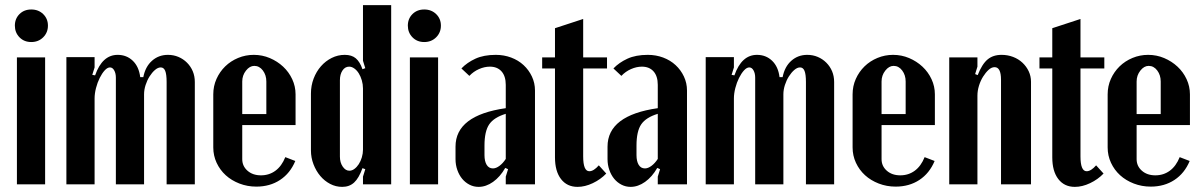

<svg xmlns="http://www.w3.org/2000/svg" viewBox="-20 -719 4684 749"><path d="M38 -619Q38 -646 56 -664Q74 -682 102 -682Q130 -682 148.5 -664Q167 -646 167 -619Q167 -592 148.5 -573.5Q130 -555 102 -555Q74 -555 56 -573.5Q38 -592 38 -619ZM156 -495V0H46V-495Z M539 -418Q547 -459 573 -482Q599 -505 635 -505Q657 -505 676 -497Q695 -489 709.5 -474.5Q724 -460 732 -441Q740 -422 740 -399V0H630V-399Q630 -429 624.5 -442.5Q619 -456 607 -456Q596 -456 584.5 -446Q573 -436 563.5 -421Q554 -406 548 -387.5Q542 -369 542 -351V0H432V-416Q432 -433 425.5 -444.5Q419 -456 409 -456Q399 -456 388.5 -444.5Q378 -433 369 -415Q360 -397 354.5 -375.5Q349 -354 349 -335V0H239V-496H349V-456L340 -427L351 -425Q379 -505 439 -505Q474 -505 498 -482Q522 -459 527 -418Z M812 -351Q812 -383 824.5 -411Q837 -439 858.5 -460Q880 -481 909 -493Q938 -505 970 -505Q1003 -505 1032.5 -492.5Q1062 -480 1084.5 -459Q1107 -438 1120 -410Q1133 -382 1133 -351V-231H925V-98Q925 -71 945.5 -53Q966 -35 998 -35Q1030 -35 1054.5 -53Q1079 -71 1093 -106L1132 -91Q1112 -43 1072.5 -17Q1033 9 980 9Q945 9 914 -3Q883 -15 860.5 -35.5Q838 -56 825 -84Q812 -112 812 -144ZM1019 -274V-401Q1019 -426 1005.5 -444Q992 -462 972 -462Q954 -462 939.5 -443.5Q925 -425 925 -401V-274Z M1405 -59 1394 -63Q1380 -24 1361.5 -7Q1343 10 1315 10Q1290 10 1268 -1.5Q1246 -13 1229.5 -32.5Q1213 -52 1203 -78Q1193 -104 1193 -132V-354Q1193 -385 1203.5 -412.5Q1214 -440 1232 -460.5Q1250 -481 1274 -493Q1298 -505 1325 -505Q1352 -505 1368 -491.5Q1384 -478 1394 -449L1405 -453L1396 -482V-699H1506V0H1396V-30ZM1396 -374Q1396 -390 1391.5 -405.5Q1387 -421 1379.5 -433Q1372 -445 1362 -452Q1352 -459 1342 -459Q1326 -459 1316 -444Q1306 -429 1306 -406V-108Q1306 -85 1317 -69Q1328 -53 1343 -53Q1353 -53 1362.5 -60Q1372 -67 1379.5 -78.5Q1387 -90 1391.5 -105Q1396 -120 1396 -135Z M1571 -619Q1571 -646 1589 -664Q1607 -682 1635 -682Q1663 -682 1681.5 -664Q1700 -646 1700 -619Q1700 -592 1681.5 -573.5Q1663 -555 1635 -555Q1607 -555 1589 -573.5Q1571 -592 1571 -619ZM1689 -495V0H1579V-495Z M1757 -147Q1757 -269 1953 -297V-388Q1953 -422 1936.5 -440.5Q1920 -459 1891 -459Q1870 -459 1848.5 -449.5Q1827 -440 1811 -423L1780 -452Q1802 -475 1834.5 -490Q1867 -505 1914 -505Q1946 -505 1974 -494.5Q2002 -484 2022.5 -465Q2043 -446 2055 -420.5Q2067 -395 2067 -366V0H1953V-30L1962 -59L1951 -64Q1931 -29 1903.5 -9.5Q1876 10 1847 10Q1828 10 1811.5 1.5Q1795 -7 1783 -21.5Q1771 -36 1764 -56Q1757 -76 1757 -98ZM1903 -62Q1915 -62 1928.5 -72Q1942 -82 1953 -99V-275Q1907 -261 1888.5 -234Q1870 -207 1870 -151V-114Q1870 -90 1878.5 -76Q1887 -62 1903 -62Z M2233 10Q2192 10 2168.5 -20.5Q2145 -51 2145 -105V-452H2095V-495H2145V-609L2255 -645V-495H2348V-452H2255V-109Q2255 -51 2279 -51Q2296 -51 2316 -74L2345 -42Q2323 -19 2292.5 -4.5Q2262 10 2233 10Z M2350 -147Q2350 -269 2546 -297V-388Q2546 -422 2529.5 -440.5Q2513 -459 2484 -459Q2463 -459 2441.5 -449.5Q2420 -440 2404 -423L2373 -452Q2395 -475 2427.5 -490Q2460 -505 2507 -505Q2539 -505 2567 -494.5Q2595 -484 2615.5 -465Q2636 -446 2648 -420.5Q2660 -395 2660 -366V0H2546V-30L2555 -59L2544 -64Q2524 -29 2496.5 -9.5Q2469 10 2440 10Q2421 10 2404.5 1.5Q2388 -7 2376 -21.5Q2364 -36 2357 -56Q2350 -76 2350 -98ZM2496 -62Q2508 -62 2521.5 -72Q2535 -82 2546 -99V-275Q2500 -261 2481.5 -234Q2463 -207 2463 -151V-114Q2463 -90 2471.5 -76Q2480 -62 2496 -62Z M3033 -418Q3041 -459 3067 -482Q3093 -505 3129 -505Q3151 -505 3170 -497Q3189 -489 3203.5 -474.5Q3218 -460 3226 -441Q3234 -422 3234 -399V0H3124V-399Q3124 -429 3118.5 -442.5Q3113 -456 3101 -456Q3090 -456 3078.5 -446Q3067 -436 3057.5 -421Q3048 -406 3042 -387.5Q3036 -369 3036 -351V0H2926V-416Q2926 -433 2919.5 -444.5Q2913 -456 2903 -456Q2893 -456 2882.5 -444.5Q2872 -433 2863 -415Q2854 -397 2848.5 -375.5Q2843 -354 2843 -335V0H2733V-496H2843V-456L2834 -427L2845 -425Q2873 -505 2933 -505Q2968 -505 2992 -482Q3016 -459 3021 -418Z M3306 -351Q3306 -383 3318.5 -411Q3331 -439 3352.5 -460Q3374 -481 3403 -493Q3432 -505 3464 -505Q3497 -505 3526.5 -492.5Q3556 -480 3578.5 -459Q3601 -438 3614 -410Q3627 -382 3627 -351V-231H3419V-98Q3419 -71 3439.5 -53Q3460 -35 3492 -35Q3524 -35 3548.5 -53Q3573 -71 3587 -106L3626 -91Q3606 -43 3566.5 -17Q3527 9 3474 9Q3439 9 3408 -3Q3377 -15 3354.5 -35.5Q3332 -56 3319 -84Q3306 -112 3306 -144ZM3513 -274V-401Q3513 -426 3499.5 -444Q3486 -462 3466 -462Q3448 -462 3433.5 -443.5Q3419 -425 3419 -401V-274Z M3794 -426Q3811 -469 3832.5 -487Q3854 -505 3887 -505Q3911 -505 3932 -497Q3953 -489 3968.5 -474.5Q3984 -460 3993 -441Q4002 -422 4002 -400V0H3885V-408Q3885 -457 3860 -457Q3848 -457 3836.5 -446.5Q3825 -436 3815 -420Q3805 -404 3799 -384.5Q3793 -365 3793 -346V0H3683V-495H3793V-459L3784 -430Z M4173 10Q4132 10 4108.5 -20.5Q4085 -51 4085 -105V-452H4035V-495H4085V-609L4195 -645V-495H4288V-452H4195V-109Q4195 -51 4219 -51Q4236 -51 4256 -74L4285 -42Q4263 -19 4232.5 -4.5Q4202 10 4173 10Z M4301 -351Q4301 -383 4313.5 -411Q4326 -439 4347.5 -460Q4369 -481 4398 -493Q4427 -505 4459 -505Q4492 -505 4521.5 -492.5Q4551 -480 4573.5 -459Q4596 -438 4609 -410Q4622 -382 4622 -351V-231H4414V-98Q4414 -71 4434.5 -53Q4455 -35 4487 -35Q4519 -35 4543.5 -53Q4568 -71 4582 -106L4621 -91Q4601 -43 4561.5 -17Q4522 9 4469 9Q4434 9 4403 -3Q4372 -15 4349.5 -35.5Q4327 -56 4314 -84Q4301 -112 4301 -144ZM4508 -274V-401Q4508 -426 4494.5 -444Q4481 -462 4461 -462Q4443 -462 4428.5 -443.5Q4414 -425 4414 -401V-274Z"/></svg>

Font: Moniqa ExtBd Paragraph
Style: Regular
Weight: 800
Designer: Rajesh Rajput
Foundry: Rajesh Rajput
Version: Version 1.000